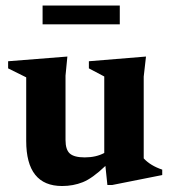

<svg xmlns="http://www.w3.org/2000/svg" viewBox="-20 -640 600 674"><path d="M210 -148.5Q210 -114.5 225.2 -101Q240.5 -87.5 277.5 -87.5Q317 -87.5 346 -103V-371.5L292 -400V-425L492.5 -441.5L484.5 -371V-84Q508 -58.5 549.5 -44.5V-25.5L373.5 9.5H357L350 -57.5Q304.5 -14 270.8 -0.5Q237 13 198 13Q72 13 72 -145.5V-368.5L8.5 -400V-425L216.5 -441.5L210 -374.5ZM129.5 -554.5V-620.5H400.5V-554.5Z"/></svg>

Font: Newsreader 16pt
Style: Bold
Weight: 700
Designer: Hugues Gentile
Foundry: Production Type
Version: Version 1.003; ttfautohint (v1.8.3)